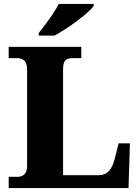

<svg xmlns="http://www.w3.org/2000/svg" viewBox="-20 -951 707 971"><path d="M24 0V-57H72Q89 -57 103 -69Q117 -81 117 -113V-599Q117 -633 102.5 -645Q88 -657 68 -657H24V-714H391V-657H345Q321 -657 310 -645Q299 -633 299 -602V-65H480Q511 -65 530.5 -85.5Q550 -106 561 -151L580 -226H637L630 0ZM176 -784Q191 -803 210.5 -829Q230 -855 248 -882Q266 -909 277 -931H454V-921Q445 -908 422.5 -888Q400 -868 371 -846Q342 -824 311.5 -804.5Q281 -785 256 -771H176Z"/></svg>

Font: Noto Serif Tamil ExtraBold
Style: Italic
Weight: 800
Italic angle: -12°
Designer: Indian Type Foundry, Tom Grace, and the Monotype Design Team
Foundry: Monotype Imaging Inc.
Version: Version 2.003; ttfautohint (v1.8.4.7-5d5b)